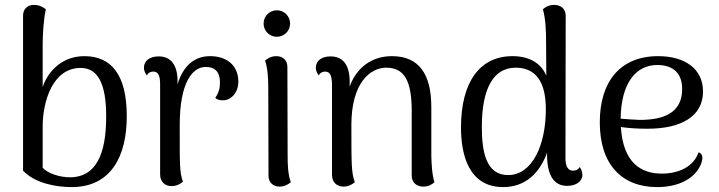

<svg xmlns="http://www.w3.org/2000/svg" viewBox="-20 -750 2933 783"><path d="M272 13C433 13 497 -113 497 -276C497 -448 432 -521 324 -521C239 -521 178 -466 154 -395V-566C154 -599 157 -671 167 -712C159 -719 142 -730 118 -730C93 -730 74 -714 74 -686V-54C121 -4 205 13 272 13ZM269 -27C223 -26 173 -44 154 -66V-233C154 -337 195 -473 309 -473C376 -473 413 -414 413 -276C413 -160 391 -30 269 -27Z M837 -521C773 -521 727 -482 704 -406V-411C706 -484 678 -520 627 -520C589 -520 567 -501 567 -474C567 -463 571 -453 579 -442C585 -456 598 -458 605 -458C624 -458 633 -444 633 -406V-38C633 -8 654 9 679 9C702 9 718 -2 726 -9C712 -47 713 -82 713 -241C713 -414 765 -477 819 -477C856 -477 877 -457 877 -415C877 -393 874 -375 858 -351C864 -344 877 -340 893 -341C924 -343 952 -373 952 -417C952 -484 904 -521 837 -521Z M1109 -600C1139 -600 1163 -624 1163 -654C1163 -684 1139 -708 1109 -708C1079 -708 1055 -684 1055 -654C1055 -624 1079 -600 1109 -600ZM1153 -114 1152 -477C1152 -505 1133 -521 1107 -521C1084 -521 1069 -510 1061 -503C1071 -474 1074 -435 1074 -396L1075 -33C1075 -6 1094 11 1120 11C1142 11 1158 0 1166 -7C1155 -36 1153 -75 1153 -114Z M1739 -114V-313C1739 -449 1688 -521 1578 -521C1497 -521 1434 -475 1406 -397V-417C1406 -486 1378 -520 1328 -520C1290 -520 1268 -501 1268 -474C1268 -463 1272 -453 1280 -442C1286 -456 1299 -458 1306 -458C1325 -458 1333 -444 1334 -406V-37C1334 -7 1353 11 1381 11C1403 11 1419 0 1427 -7C1413 -45 1413 -80 1413 -241C1413 -412 1490 -474 1555 -474C1632 -474 1658 -415 1659 -303V-33C1659 -6 1679 11 1706 11C1727 11 1741 3 1752 -7C1742 -36 1740 -79 1739 -114Z M2344 -69C2337 -56 2325 -54 2317 -54C2298 -54 2286 -69 2286 -105L2287 -686C2287 -714 2267 -730 2240 -730C2217 -730 2201 -719 2194 -712C2205 -674 2207 -625 2207 -575L2208 -441C2187 -492 2139 -521 2070 -521C1934 -521 1860 -412 1860 -230C1860 -120 1891 13 2032 13C2122 13 2180 -43 2211 -127V-120C2211 -39 2236 8 2293 8C2329 8 2355 -10 2355 -37C2355 -47 2352 -58 2344 -69ZM2052 -36C1960 -36 1945 -136 1945 -233C1945 -392 1994 -474 2083 -474C2185 -474 2206 -385 2206 -304C2206 -159 2151 -36 2052 -36Z M2829 -129C2809 -72 2751 -42 2679 -42C2591 -42 2521 -89 2512 -232C2547 -227 2582 -225 2620 -225C2761 -225 2847 -277 2847 -377C2847 -471 2771 -521 2664 -521C2509 -521 2426 -417 2426 -251C2426 -79 2516 13 2660 13C2744 13 2812 -19 2838 -79C2851 -112 2842 -124 2829 -129ZM2661 -485C2710 -485 2762 -464 2762 -387C2762 -288 2684 -261 2589 -261C2563 -262 2536 -264 2511 -266C2513 -410 2572 -485 2661 -485Z"/></svg>

Font: Arima Koshi
Style: Regular
Weight: 400
Designer: Joana Correia and Natanael Gama
Foundry: NDISCOVER
Version: Version 1.019;PS 001.019;hotconv 1.0.88;makeotf.lib2.5.64775